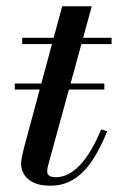

<svg xmlns="http://www.w3.org/2000/svg" viewBox="-20 -580 374 610"><path d="M27 -295.5V-314.5H311.5V-295.5ZM140 10Q107 10 86.5 0Q66 -10 56.5 -26Q47 -42 47 -59.5Q47 -68.5 50 -83.5Q53 -98.5 57 -113.5L177.5 -560H271.5L134.5 -60.5Q133 -55 131.5 -48.5Q130 -42 130 -35Q130 -17 158 -17Q177 -17 195.8 -26.2Q214.5 -35.5 232.8 -54.2Q251 -73 268.2 -101.8Q285.5 -130.5 301.5 -169L320.5 -163Q298.5 -107.5 272.2 -68.8Q246 -30 213.5 -10Q181 10 140 10ZM50.5 -440V-460H334.5V-440Z"/></svg>

Font: Bodoni Moda 11pt Medium
Style: Italic
Weight: 500
Italic angle: -13°
Designer: Owen Earl
Foundry: indestructible type
Version: Version 2.004